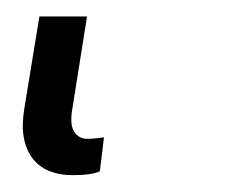

<svg xmlns="http://www.w3.org/2000/svg" viewBox="-20 23 297 229"><path d="M8.9 153.1 27 42.6H83.8L66.4 152Q62.9 171.2 68.4 179.9Q73.9 188.6 84.2 188.6Q89.1 188.6 95.2 187.9Q101.2 187.1 104 186.8L99.1 227.3Q89.5 231.9 66.4 231.9Q51.1 231.9 39.1 227.1Q27 222.3 19.2 212.4Q11.4 202.4 8.5 187.7Q5.7 172.9 8.9 153.1Z"/></svg>

Font: Inter P Light
Style: Italic
Weight: 300
Italic angle: 9.39999°
Designer: Rasmus Andersson
Foundry: rsms
Version: Version 3.018;git-588b23468